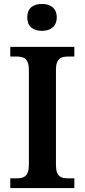

<svg xmlns="http://www.w3.org/2000/svg" viewBox="-20 -951 428 971"><path d="M192 -795C233 -795 267 -815 267 -863C267 -912 233 -931 192 -931C150 -931 118 -912 118 -863C118 -815 150 -795 192 -795ZM32 0H356V-49H325C290 -49 263 -57 263 -116V-598C263 -657 290 -665 325 -665H356V-714H32V-665H63C98 -665 126 -657 126 -598V-116C126 -57 98 -49 63 -49H32Z"/></svg>

Font: Noto Serif Semi
Style: Regular
Weight: 600
Designer: Monotype Design Team
Foundry: Monotype Imaging Inc.
Version: Version 1.002